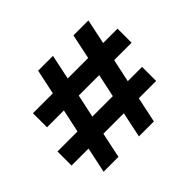

<svg xmlns="http://www.w3.org/2000/svg" viewBox="-160 -974 1207 1207"><g transform="rotate(-45 443.5 -370.0)"><path d="M26 -170H177L141 0H273L309 -170H491L455 0H588L624 -170H778V-295H651L684 -449H839V-574H711L746 -740H613L578 -574H396L431 -740H299L264 -574H87V-449H237L204 -295H26ZM336 -295 369 -449H551L518 -295Z"/></g></svg>

Font: Poppins SemiBold
Style: Regular
Weight: 600
Designer: Ninad Kale (Devanagari), Jonny Pinhorn (Latin)
Foundry: Indian Type Foundry
Version: 4.004